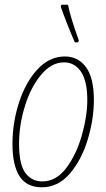

<svg xmlns="http://www.w3.org/2000/svg" viewBox="-20 -786 452 816"><path d="M33 -174Q33 -265 61 -351Q89 -437 139.5 -491.5Q190 -546 256 -546Q312 -546 345.5 -500.5Q379 -455 379 -361Q379 -280 353 -193.5Q327 -107 277 -48.5Q227 10 158 10Q93 10 63 -37Q33 -84 33 -174ZM351 -360Q351 -442 324 -481.5Q297 -521 252 -521Q199 -521 155 -468.5Q111 -416 86 -335.5Q61 -255 61 -174Q61 -88 87.5 -51.5Q114 -15 160 -15Q219 -15 262 -72.5Q305 -130 328 -211.5Q351 -293 351 -360ZM238 -758 241 -766H269Q278 -717 315 -614L312 -606H298Q266 -679 238 -758Z"/></svg>

Font: Noto Serif CondThin
Style: Italic
Weight: 250
Width: 3
Italic angle: -12°
Designer: Monotype Design Team
Foundry: Monotype Imaging Inc.
Version: Version 1.001